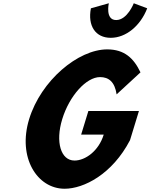

<svg xmlns="http://www.w3.org/2000/svg" viewBox="-20 -1143 923 1178"><path d="M800.8 -1123C800.8 -1123 761.3 -1020 692.7 -1020C624.2 -1020 647.7 -1123 647.7 -1123L537.7 -1092C517 -985 565.4 -911 659.4 -911C753.5 -911 841.7 -985 883.2 -1092ZM832.4 -462H522.2L477.8 -317H616.3C585.5 -216 502.8 -158 437.2 -158C352.7 -158 319 -272 361.8 -412C405.5 -555 509.2 -670 593.8 -670C647 -670 684 -641 695.5 -564L841.9 -699C800.5 -786 743.4 -840 637.7 -840C459.6 -840 231.2 -649 158.8 -412C86.6 -176 208.2 15 376.3 15C494.4 15 668.8 -74 777.7 -283Z"/></svg>

Font: Hussar
Style: BdSuprConOblThree
Weight: 700
Foundry: Cannot Into Space Fonts
Version: Version 2.00